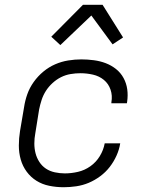

<svg xmlns="http://www.w3.org/2000/svg" viewBox="-20 -777 640 805"><path d="M247 8Q216 8 186.5 2Q157 -4 133 -19Q109 -34 92 -57Q75 -80 67 -108Q59 -136 59 -166.5Q59 -197 64 -228L81 -328Q85 -355 94.5 -382Q104 -409 121.5 -433.5Q139 -458 162 -477Q185 -496 211.5 -507.5Q238 -519 266 -523.5Q294 -528 321 -528Q347 -528 373.5 -524.5Q400 -521 423.5 -512Q447 -503 466.5 -487.5Q486 -472 498 -450Q510 -428 513.5 -402.5Q517 -377 513 -350L512 -344H447V-348Q452 -376 443.5 -401Q435 -426 415.5 -442Q396 -458 370 -464Q344 -470 317 -470Q297 -470 276 -466.5Q255 -463 236 -453.5Q217 -444 200.5 -429Q184 -414 172.5 -396Q161 -378 154.5 -358Q148 -338 144 -318L128 -218Q124 -197 124 -175.5Q124 -154 129 -134.5Q134 -115 145 -98Q156 -81 172.5 -70Q189 -59 210 -54.5Q231 -50 252 -50Q279 -50 307 -56.5Q335 -63 359 -80Q383 -97 398.5 -122.5Q414 -148 419 -176H484Q480 -150 468.5 -124.5Q457 -99 440 -77Q423 -55 400 -38Q377 -21 352 -10.5Q327 0 300 4Q273 8 247 8ZM233 -588 195 -623 328 -757H410L496 -620L452 -591L363 -712Z"/></svg>

Font: Iosevka Light Extended Oblique
Style: Regular
Weight: 300
Width: 7
Italic angle: -9°
Monospace: yes
Designer: Belleve Invis
Foundry: Belleve Invis
Version: Version 32.5.0; ttfautohint (v1.8.4)